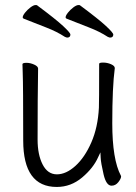

<svg xmlns="http://www.w3.org/2000/svg" viewBox="-20 -728 540 761"><path d="M416 -579Q414 -579 407 -582Q375 -603 332 -619.5Q289 -636 244 -654Q240 -656 240 -659Q240 -666 249 -677.5Q258 -689 270.5 -698.5Q283 -708 291 -708Q296 -708 297 -707Q371 -652 400 -625Q429 -598 429 -591Q429 -579 416 -579ZM246 -579Q244 -579 237 -582Q205 -603 162 -619.5Q119 -636 74 -654Q70 -656 70 -659Q70 -666 79 -677.5Q88 -689 100.5 -698.5Q113 -708 121 -708Q126 -708 127 -707Q201 -652 230 -625Q259 -598 259 -591Q259 -579 246 -579ZM72 -171Q72 -391 70 -440L69 -474Q70 -479 85 -479Q100 -479 115.5 -472Q131 -465 131 -456Q129 -340 129 -175Q129 -115 149 -76Q169 -37 205.5 -37Q242 -37 279 -70.5Q316 -104 342 -163.5Q368 -223 372 -301Q373 -318 373 -475Q373 -480 389 -480Q405 -480 420 -473.5Q435 -467 435 -458Q425 -383 425 -239.5Q425 -96 459 -32L460 -29Q460 -20 449 -6Q438 8 422 8Q401 8 390.5 -37Q380 -82 379 -103L378 -124L369 -105Q350 -62 305.5 -24.5Q261 13 205 13Q72 13 72 -171Z"/></svg>

Font: Moon Stars Kai HW Light
Style: Regular
Weight: 300
Designer: GuiWonder
Version: Version 1.101